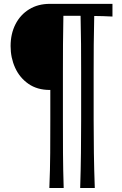

<svg xmlns="http://www.w3.org/2000/svg" viewBox="-20 -776 623 982"><path d="M390.1 185.5Q393.1 91.3 394 6.6Q395 -78.1 395 -163.6V-407.2Q395 -479 394.5 -549.3Q394 -619.6 392.1 -695.3H304.2Q302.7 -619.6 302.2 -549.3Q301.8 -479 301.8 -407.2V-163.6Q301.8 -78.1 302.2 6.6Q302.7 91.3 305.7 185.5H232.4Q236.3 91.3 236.8 6.6Q237.3 -78.1 237.3 -163.6V-315.9H234.9Q170.4 -315.9 125.5 -347.2Q80.6 -378.4 57.4 -429.4Q34.2 -480.5 34.2 -540Q34.2 -603 59.1 -651.9Q84 -700.7 129.2 -728.5Q174.3 -756.3 234.9 -756.3H555.2V-691.4Q531.2 -692.4 507.8 -693.4Q484.4 -694.3 461.9 -694.3Q460 -619.1 459.5 -548.8Q459 -478.5 459 -407.2V-163.6Q459 -78.1 460.2 6.6Q461.4 91.3 464.8 185.5Z"/></svg>

Font: Pinar-DS2-FD Medium
Style: Regular
Weight: 500
Designer: Amin Abedi
Version: Version 3.000